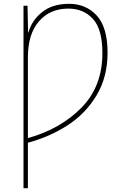

<svg xmlns="http://www.w3.org/2000/svg" viewBox="-20 -745 637 1005"><path d="M543 -469Q543 -342 485.5 -246Q428 -150 333.5 -89Q239 -28 126 2V240H103V-715H124L127 -575H129Q145 -636 199 -680.5Q253 -725 342 -725Q430 -725 486.5 -663.5Q543 -602 543 -469ZM126 -444V-22Q297 -70 406.5 -181.5Q516 -293 516 -467Q516 -592 466.5 -646Q417 -700 338 -700Q242 -700 184 -633.5Q126 -567 126 -444Z"/></svg>

Font: Noto Sans UI Thin
Style: Regular
Weight: 250
Designer: Monotype Design Team
Foundry: Monotype Imaging Inc.
Version: Version 1.001